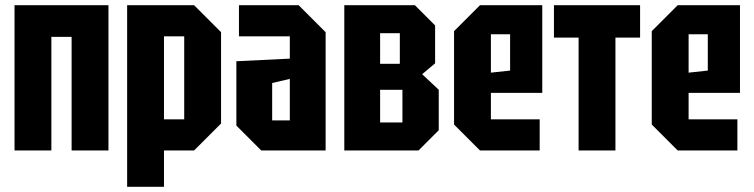

<svg xmlns="http://www.w3.org/2000/svg" viewBox="-20 -580 2905 740"><path d="M36 0V-560H398V0H256V-438H178V0Z M470 140V-560H728L832 -456V-104L728 0H612V140ZM690 -440H612V-120H690Z M891 -96V-344L1097 -354V-440H901V-560H1131L1235 -456V0H987ZM1029 -260V-116H1097V-276Z M1307 -560V0H1593L1671 -78V-234L1607 -294L1657 -336V-482L1579 -560ZM1445 -334V-452H1521V-334ZM1445 -108V-234H1531V-108Z M1730 -100V-460L1830 -560H2070V-222H1872V-120H2060V0H1830ZM1872 -300 1946 -308V-448H1872Z M2352 0V-435H2447V-560H2115V-435H2210V0Z M2492 -100V-460L2592 -560H2832V-222H2634V-120H2822V0H2592ZM2634 -300 2708 -308V-448H2634Z"/></svg>

Font: Tektur Condensed SemiBold
Style: Regular
Weight: 600
Width: 3
Designer: Adam Jagosz
Foundry: Adam Jagosz
Version: Version 1.005;gftools[0.9.30]